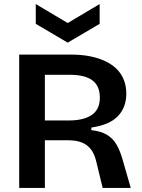

<svg xmlns="http://www.w3.org/2000/svg" viewBox="-20 -930 704 950"><path d="M75 0V-660H330Q382 -660 425 -651.5Q468 -643 501.5 -627Q535 -611 558 -588Q581 -565 593 -534Q605 -503 605 -466Q605 -432 594 -403.5Q583 -375 561.5 -353.5Q540 -332 507.5 -318.5Q475 -305 432 -299V-286Q479 -281 508.5 -263.5Q538 -246 556 -215.5Q574 -185 587 -139L627 0H488L457 -128Q448 -168 429.5 -191.5Q411 -215 383.5 -225.5Q356 -236 316 -236H202V0ZM202 -334H321Q395 -334 434.5 -361.5Q474 -389 474 -447Q474 -505 437 -532.5Q400 -560 324 -560H202ZM157 -910 315 -816 473 -910V-812L315 -719L157 -812Z"/></svg>

Font: Bricolage Grotesque 20pt SemiBold
Style: Regular
Weight: 600
Version: Version 1.001;gftools[0.9.33.dev8+g029e19f]